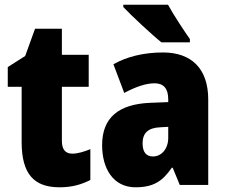

<svg xmlns="http://www.w3.org/2000/svg" viewBox="-20 -786 959 816"><path d="M287 -133C258 -133 243 -151 243 -187V-417H357V-553H243V-664H129L87 -548L13 -501V-417H72V-182C72 -46 125 10 233 10C287 10 326 -2 364 -21V-152C336 -141 311 -133 287 -133Z M694 -766H504V-756C536 -722 627 -637 666 -606H787V-620C765 -651 716 -725 694 -766ZM673 -563C590 -563 519 -545 462 -513L508 -391C558 -418 602 -432 637 -432C675 -432 695 -410 695 -364V-352L617 -349C485 -343 414 -287 414 -169C414 -70 461 10 556 10C632 10 671 -16 710 -73H714L744 0H865V-363C865 -496 792 -563 673 -563ZM661 -245 695 -247V-200C695 -153 666 -121 630 -121C602 -121 586 -139 586 -177C586 -220 609 -243 661 -245Z"/></svg>

Font: Noto Sans Condensed Black
Style: Regular
Weight: 900
Width: 3
Designer: Monotype Design Team
Foundry: Monotype Imaging Inc.
Version: Version 2.013